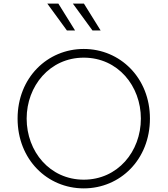

<svg xmlns="http://www.w3.org/2000/svg" viewBox="-20 -1027 924 1059"><path d="M442 12C643 12 807 -147 807 -373C807 -598 642 -757 442 -757C242 -757 77 -599 77 -373C77 -147 241 12 442 12ZM127 -373C127 -552 254 -709 442 -709C631 -709 757 -552 757 -373C757 -191 629 -36 442 -36C255 -36 127 -191 127 -373ZM241 -1007 349 -859H394L302 -1007ZM382 -1007 490 -859H535L443 -1007Z"/></svg>

Font: Mluvka ExtraLight
Style: Regular
Weight: 200
Designer: Modified by Jiří Krblich, Original typeface by Gumpita Rahayu
Foundry: Gumpita Rahayu & Jiří Krblich
Version: Version 2.000;Glyphs 3.1.1 (3134)